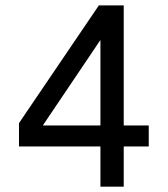

<svg xmlns="http://www.w3.org/2000/svg" viewBox="-20 -696 626 716"><path d="M441.4 0H354.5V-149.9H50.8V-236.8L348.6 -675.8H441.4V-228H534.7V-149.9H441.4ZM354.5 -228V-546.9L139.6 -228Z"/></svg>

Font: Cadman
Style: Regular
Weight: 400
Designer: Paul James MIller
Foundry: High-Logic / Made with FontCreator
Version: Version 2.114;March 28, 2021;FontCreator 13.0.0.2683 64-bit